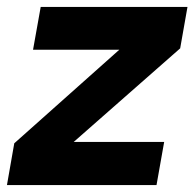

<svg xmlns="http://www.w3.org/2000/svg" viewBox="-31 -532 562 552"><path d="M-11 0 10 -120 312 -389H64L86 -512H508L487 -393L181 -124H441L419 0Z"/></svg>

Font: DM Sans 12pt Black
Style: Italic
Weight: 900
Italic angle: -10°
Version: Version 4.004;gftools[0.9.30]